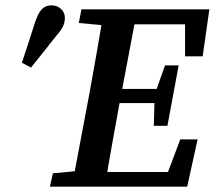

<svg xmlns="http://www.w3.org/2000/svg" viewBox="-20 -699 809 719"><path d="M62 -464Q75 -503 88 -543Q101 -583 113 -621Q121 -643 129.5 -655.5Q138 -668 149 -673.5Q160 -679 172 -679Q194 -679 208.5 -665.5Q223 -652 223 -632Q223 -615 215.5 -599.5Q208 -584 190 -564Q167 -534 143.5 -505Q120 -476 96 -446ZM167 0 178 -50 306 -62H317L307 0ZM249 0 316 -355Q330 -432 343.5 -509.5Q357 -587 370 -664H494L427 -309Q413 -232 399 -154.5Q385 -77 373 0ZM275 -613 285 -664H427L417 -601H402ZM314 0 323 -55H661L590 -4L655 -177H720L681 0ZM371 -313 379 -366H595L588 -313ZM425 -608 434 -664H764L739 -488H673V-659L718 -608ZM556 -228 559 -333 562 -353 598 -454H649L607 -228Z"/></svg>

Font: Source Serif 4 18pt SemiBold
Style: Italic
Weight: 600
Italic angle: -12°
Designer: Frank Grießhammer
Foundry: Adobe Systems Incorporated
Version: Version 4.004;hotconv 1.0.116;makeotfexe 2.5.65601